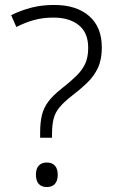

<svg xmlns="http://www.w3.org/2000/svg" viewBox="-20 -744 464 775"><path d="M142 -207Q142 -251 149.5 -280.5Q157 -310 175.5 -334.5Q194 -359 227 -385Q264 -414 288 -437.5Q312 -461 324 -487Q336 -513 336 -551Q336 -612 298 -642.5Q260 -673 196 -673Q153 -673 117 -663Q81 -653 46 -635L25 -683Q67 -703 108 -713.5Q149 -724 199 -724Q288 -724 339.5 -679.5Q391 -635 391 -552Q391 -504 375.5 -470.5Q360 -437 332 -410Q304 -383 266 -354Q237 -331 220 -310.5Q203 -290 196.5 -265Q190 -240 190 -202V-188H142ZM125 -39Q125 -63 136.5 -75.5Q148 -88 169 -88Q190 -88 201.5 -75.5Q213 -63 213 -39Q213 -14 201.5 -1.5Q190 11 169 11Q148 11 136.5 -1.5Q125 -14 125 -39Z"/></svg>

Font: Noto Sans Armenian Light
Style: Regular
Weight: 300
Designer: Monotype Design Team
Foundry: Monotype Imaging Inc.
Version: Version 2.007